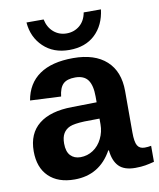

<svg xmlns="http://www.w3.org/2000/svg" viewBox="-84 -801 729 878"><g transform="rotate(-10 281.0 -362.5)"><path d="M191.9 9.8Q115.2 9.8 72.3 -32Q29.3 -73.7 29.3 -149.4Q29.3 -231.4 82.8 -274.4Q136.2 -317.4 237.8 -318.4L351.6 -320.3V-347.2Q351.6 -398.9 333.5 -424.1Q315.4 -449.2 274.4 -449.2Q236.3 -449.2 218.5 -431.9Q200.7 -414.6 196.3 -374.5L53.2 -381.3Q66.4 -458.5 123.8 -498.3Q181.2 -538.1 280.3 -538.1Q380.4 -538.1 434.6 -488.8Q488.8 -439.5 488.8 -348.6V-156.2Q488.8 -111.8 498.8 -95Q508.8 -78.1 532.2 -78.1Q547.9 -78.1 562.5 -81.1V-6.8Q550.3 -3.9 540.5 -1.5Q530.8 1 521 2.4Q511.2 3.9 500.2 4.9Q489.3 5.9 474.6 5.9Q422.9 5.9 398.2 -19.5Q373.5 -44.9 368.7 -94.2H365.7Q308.1 9.8 191.9 9.8ZM351.6 -244.6 281.2 -243.7Q233.4 -241.7 213.4 -233.2Q193.4 -224.6 182.9 -207Q172.4 -189.5 172.4 -160.2Q172.4 -122.6 189.7 -104.2Q207 -85.9 235.8 -85.9Q268.1 -85.9 294.7 -103.5Q321.3 -121.1 336.4 -152.1Q351.6 -183.1 351.6 -217.8ZM271 -577.6Q197.3 -577.6 150.9 -622.1Q104.5 -666.5 99.1 -735.4H178.7Q186.5 -697.8 211.9 -676Q237.3 -654.3 272 -654.3Q306.6 -654.3 332.3 -675.5Q357.9 -696.8 364.7 -735.4H444.8Q436 -663.1 390.9 -620.4Q345.7 -577.6 271 -577.6Z"/></g></svg>

Font: Arial
Style: Bold
Weight: 700
Designer: Steve Matteson
Foundry: Ascender Corporation
Version: Version 2.00.3